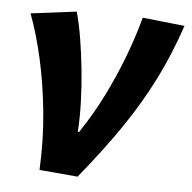

<svg xmlns="http://www.w3.org/2000/svg" viewBox="-43 -551 606 606"><g transform="rotate(5 259.5 -248.5)"><path d="M102.8 0Q107.5 -94.2 98.6 -183.9Q89.7 -273.5 72 -351.6Q54.2 -429.7 31.5 -489.9L176.2 -508.1Q186.3 -473 194.1 -425.9Q201.9 -378.9 207.2 -327.2Q212.5 -275.5 214.1 -224.6Q215.7 -173.8 212.6 -130.2H216.6Q255.6 -187.9 287.4 -251.4Q319.2 -314.9 344 -379.8Q368.8 -444.6 385.5 -507.1L519 -492.8Q488.2 -400.9 447.5 -319.9Q406.8 -238.8 351.9 -158.4Q296.9 -78.1 224.3 10.6Z"/></g></svg>

Font: Source Sans Variable
Style: Italic
Weight: 200
Italic angle: -11°
Designer: Paul D. Hunt
Foundry: Adobe Systems Incorporated
Version: Version 3.006;hotconv 1.0.111;makeotfexe 2.5.65597